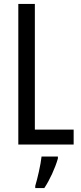

<svg xmlns="http://www.w3.org/2000/svg" viewBox="-20 -734 411 975"><path d="M73 0H354V-76H157V-714H73ZM274 71V61H191C187 101 170 174 159 210V221H205C232 181 260 120 274 71Z"/></svg>

Font: Noto Sans Myanmar UI ExtraCondensed
Style: Regular
Weight: 400
Width: 2
Designer: Monotype Design Team
Foundry: Monotype Imaging Inc.
Version: Version 2.103